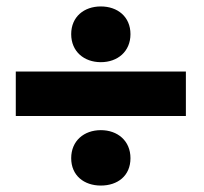

<svg xmlns="http://www.w3.org/2000/svg" viewBox="-20 -626 632 596"><path d="M29 -266H557V-404H29ZM201 -135C201 -81 241 -50 293 -50C345 -50 385 -80 385 -135C385 -189 345 -222 293 -222C241 -222 201 -189 201 -135ZM201 -520C201 -466 241 -433 293 -433C345 -433 385 -466 385 -520C385 -574 345 -606 293 -606C241 -606 201 -574 201 -520Z"/></svg>

Font: Asimov Pro
Style: Ult
Weight: 900
Designer: Google
Version: Version 2.000980; 2014